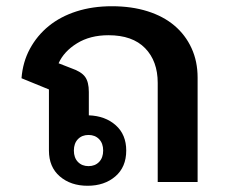

<svg xmlns="http://www.w3.org/2000/svg" viewBox="-20 -584 740 616"><path d="M486 -318Q486 -388 445.5 -429.5Q405 -471 328 -471Q269 -471 227 -445Q185 -419 168 -381L209 -365Q241 -354 253 -337.5Q265 -321 265 -289V-214Q318 -212 351.5 -182Q385 -152 385 -101Q385 -48 350 -18Q315 12 261 12Q207 12 172 -18Q137 -48 137 -101V-297L49 -333Q53 -385 76 -427.5Q99 -470 136.5 -500.5Q174 -531 225.5 -547.5Q277 -564 339 -564Q402 -564 453 -548Q504 -532 539.5 -502Q575 -472 594.5 -429.5Q614 -387 614 -335V0H486ZM264 -151Q243 -151 230 -137.5Q217 -124 217 -101Q217 -78 230 -64.5Q243 -51 264 -51Q285 -51 298 -64.5Q311 -78 311 -101Q311 -124 298 -137.5Q285 -151 264 -151Z"/></svg>

Font: IBM Plex Sans Thai Looped SemiBold
Style: Regular
Weight: 600
Designer: Mike Abbink, Paul van der Laan, Pieter van Rosmalen, Ben Mitchell, Mark Frömberg
Foundry: Bold Monday
Version: Version 1.1